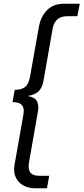

<svg xmlns="http://www.w3.org/2000/svg" viewBox="-20 -758 448 1030"><path d="M168 252Q133 252 105.5 237Q78 222 64.5 193.5Q51 165 58 126L105 -140Q109 -161 106 -176.5Q103 -192 89.5 -201Q76 -210 47 -210L59 -276Q97 -276 115.5 -292Q134 -308 141 -346L189 -616Q199 -670 233 -704Q267 -738 324 -738H408L395 -671H341Q307 -671 287.5 -654Q268 -637 262 -602L213 -323Q208 -293 190.5 -272Q173 -251 129 -243Q167 -236 178 -215.5Q189 -195 184 -163L136 111Q132 132 135 149Q138 166 151.5 175.5Q165 185 191 185H244L232 252Z"/></svg>

Font: Gantari
Style: Italic
Weight: 400
Italic angle: -10°
Designer: Anugrah Pasau
Foundry: Lafontype
Version: Version 1.000; ttfautohint (v1.8.3)